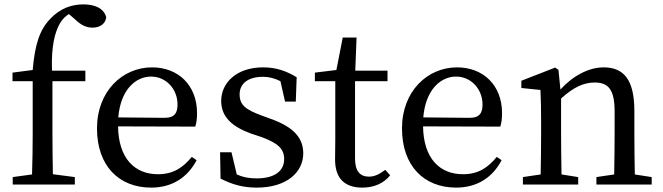

<svg xmlns="http://www.w3.org/2000/svg" viewBox="-20 -841 3023 875"><path d="M37 -510V-471H129V-230C129 -168 128 -108 126 -46L38 -34V0H321V-34L221 -47C220 -108 219 -169 219 -230V-471H369V-519H217C213 -631 230 -695 254 -736C264 -753 278 -767 294 -777L324 -751C349 -727 373 -715 402 -715C439 -715 462 -736 464 -763C453 -804 411 -821 360 -821C310 -821 255 -805 208 -754C161 -705 139 -639 129 -522Z M519 -306C530 -436 601 -492 668 -492C739 -492 789 -433 789 -365C789 -329 778 -304 730 -304ZM870 -264C875 -279 878 -300 878 -325C878 -454 791 -534 673 -534C538 -534 422 -425 422 -256C422 -85 522 14 669 14C766 14 836 -34 876 -111L854 -126C815 -79 772 -47 700 -47C593 -47 520 -120 518 -265Z M1174 -314C1100 -341 1072 -362 1072 -411C1072 -459 1109 -491 1179 -491C1206 -491 1232 -484 1258 -471L1279 -378H1328L1332 -489C1284 -518 1238 -534 1179 -534C1056 -534 988 -462 988 -381C988 -306 1041 -263 1122 -233L1173 -216C1245 -189 1275 -164 1275 -116C1275 -64 1235 -28 1149 -28C1114 -28 1085 -34 1059 -46L1035 -147H983L985 -27C1039 0 1087 14 1150 14C1289 14 1362 -58 1362 -142C1362 -211 1320 -262 1212 -300Z M1736 -67C1707 -46 1687 -36 1661 -36C1622 -36 1598 -60 1598 -118V-471H1746V-519H1599L1605 -670H1542L1513 -522L1415 -510V-471H1508V-205C1508 -164 1507 -140 1507 -114C1507 -26 1553 14 1631 14C1687 14 1730 -7 1758 -42Z M1909 -306C1920 -436 1991 -492 2058 -492C2129 -492 2179 -433 2179 -365C2179 -329 2168 -304 2120 -304ZM2260 -264C2265 -279 2268 -300 2268 -325C2268 -454 2181 -534 2063 -534C1928 -534 1812 -425 1812 -256C1812 -85 1912 14 2059 14C2156 14 2226 -34 2266 -111L2244 -126C2205 -79 2162 -47 2090 -47C1983 -47 1910 -120 1908 -265Z M2873 -46C2872 -101 2871 -177 2871 -230V-335C2871 -476 2824 -534 2731 -534C2663 -534 2590 -495 2534 -433L2525 -523L2510 -533L2356 -473V-440L2443 -431C2445 -387 2446 -349 2446 -287V-230C2446 -179 2445 -102 2444 -46L2363 -34V0H2615V-34L2539 -46C2538 -102 2537 -179 2537 -230V-392C2594 -444 2641 -465 2690 -465C2754 -465 2781 -431 2781 -332V-230C2781 -177 2780 -101 2779 -46L2698 -34V0H2950V-34Z"/></svg>

Font: Noto Serif SC Medium
Style: Regular
Weight: 500
Designer: Ryoko NISHIZUKA 西塚涼子 (kana & ideographs); Frank Grießhammer (Latin, Greek & Cyrillic); Wenlong ZHANG 张文龙 (bopomofo); San
Foundry: Adobe Systems Incorporated
Version: Version 1.001;PS 1.001;hotconv 16.6.54;makeotf.lib2.5.65590